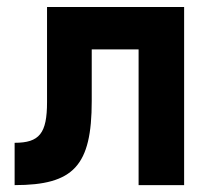

<svg xmlns="http://www.w3.org/2000/svg" viewBox="-20 -538 626 558"><path d="M22.5 0C194.3 0 246.6 -56.2 246.6 -244.6V-394.5H382.8V0H515.1V-517.6H116.7V-241.2C116.7 -150.4 94.7 -123 22.5 -123Z"/></svg>

Font: Cascadia Code
Style: Bold
Weight: 700
Monospace: yes
Designer: Aaron Bell
Foundry: Saja Typeworks
Version: Version 2404.023